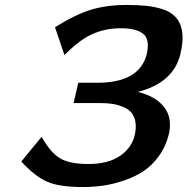

<svg xmlns="http://www.w3.org/2000/svg" viewBox="-20 -735 757 775"><path d="M66 -83 148 -183Q183 -120 221.5 -96.5Q260 -73 337 -73Q418 -73 467 -107.5Q516 -142 526 -200Q532 -237 521 -262.5Q510 -288 485.5 -299.5Q461 -311 438 -315Q415 -319 386 -319H277L296 -401H373Q542 -401 572 -515Q586 -576 558 -598.5Q530 -621 467 -621Q392 -621 330 -586Q288 -561 240 -513L202 -625Q283 -676 346.5 -695.5Q410 -715 491 -715Q537 -715 570.5 -711.5Q604 -708 636 -698Q668 -688 688 -667Q708 -646 714 -614Q722 -575 708 -516Q679 -400 536 -364Q607 -347 641.5 -304Q676 -261 662 -195Q650 -145 622 -106Q594 -67 559 -44Q524 -21 479.5 -6Q435 9 395 14.5Q355 20 314 20Q220 20 170.5 -1.5Q121 -23 66 -83Z"/></svg>

Font: Coval
Style: ExtraBold Italic
Weight: 800
Foundry: Context Ltd
Version: Version 001.000